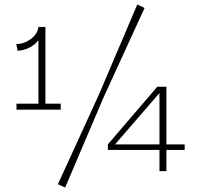

<svg xmlns="http://www.w3.org/2000/svg" viewBox="-20 -755 890 863"><path d="M597.2 -734.9 629.9 -719.2 445.8 -317.9 272.9 87.9 240.2 73.2 423.8 -328.1ZM252.9 -289.1V-262.2H54.2V-289.1H152.8V-574.2Q137.2 -553.7 112.1 -541Q86.9 -528.3 59.1 -526.9L53.2 -557.1Q87.9 -557.1 118.2 -579.3Q148.4 -601.6 152.8 -633.8H184.1V-289.1ZM810.1 -106V-81.1H728V14.2H696.8V-81.1H464.8V-106L687 -365.2H728V-106ZM497.1 -106H696.8V-336.9Z"/></svg>

Font: BioRhyme ExtraLight
Style: Regular
Weight: 275
Designer: Aoife Mooney
Foundry: Aoife Mooney Type
Version: Version 1.500;PS 001.500;hotconv 1.0.88;makeotf.lib2.5.64775